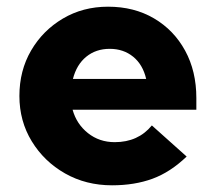

<svg xmlns="http://www.w3.org/2000/svg" viewBox="-20 -544 640 574"><path d="M315 10Q237 10 174.5 -25.5Q112 -61 75 -121.5Q38 -182 38 -257Q38 -333 73 -393Q108 -453 168 -488.5Q228 -524 303 -524Q381 -524 440.5 -489Q500 -454 533.5 -392.5Q567 -331 567 -251V-216H197Q209 -173 243 -146Q277 -119 323 -119Q393 -119 434 -169L538 -76Q489 -29 435.5 -9.5Q382 10 315 10ZM198 -308H417Q407 -351 378 -374.5Q349 -398 308 -398Q267 -398 238 -374.5Q209 -351 198 -308Z"/></svg>

Font: Red Hat Mono
Style: Bold
Weight: 700
Monospace: yes
Designer: Pentagram, MCKL
Foundry: Pentagram, MCKL
Version: Version 1.023; ttfautohint (v1.8.3)